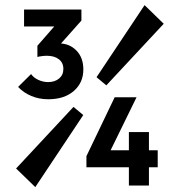

<svg xmlns="http://www.w3.org/2000/svg" viewBox="-20 -732 710 766"><path d="M273.2 -305.5 312.2 -273 120.8 14.5 44.2 -59.8ZM404.2 -391.5 365.2 -424 556.8 -711.5 633.2 -637.2ZM172.8 -336Q135.8 -336 104.8 -349.1Q73.8 -362.2 52.2 -385.2L104 -436.5Q114 -422 133.1 -413.2Q152.2 -404.5 172 -404.5Q198.8 -404.5 215.8 -418.8Q232.8 -433 232.8 -457.2Q232.8 -481.8 214.8 -495.6Q196.8 -509.5 167 -509.5Q157.8 -509.5 147.1 -508.1Q136.5 -506.8 129.2 -504.8L164.5 -548.8Q186 -554.8 196.8 -556.8Q207.5 -558.8 215.2 -558.8Q257 -558.8 284.8 -530.5Q312.5 -502.2 312.5 -455Q312.5 -402 274.4 -369Q236.2 -336 172.8 -336ZM129.2 -504.8V-549.5L217.5 -650.5L304.8 -650L214.5 -548.5ZM76 -626.5V-694H304.8V-650L244 -626.5ZM324.8 -109 437.5 -344H524.8L409.8 -109ZM324.8 -64.8V-109L347.8 -132.5H609.2V-64.8ZM494.2 8.2V-205.2H574.2V8.2Z"/></svg>

Font: Outfit Thin
Style: Regular
Weight: 100
Designer: Rodrigo Fuenzalida
Foundry: fragTYPE
Version: Version 1.000